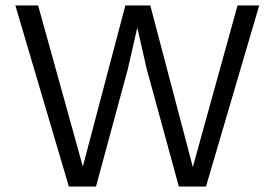

<svg xmlns="http://www.w3.org/2000/svg" viewBox="-20 -680 1001 700"><path d="M231 0 36 -660H119L282 -73L437 -660H528L683 -71L846 -660H925L731 0H632L515 -428L481 -577H480L446 -428L330 0Z"/></svg>

Font: Elaine Sans
Style: Regular
Weight: 400
Designer: Wei Huang
Foundry: Wei Huang
Version: Version 2.001;December 24, 2019;FontCreator 12.0.0.2547 64-b